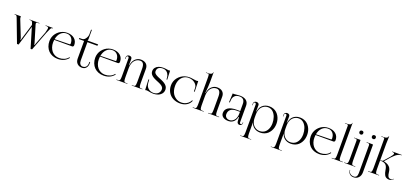

<svg xmlns="http://www.w3.org/2000/svg" viewBox="43 -2011 7409 3479"><g transform="rotate(20 3747.5 -271.0)"><path d="M233 4 68 -432Q56 -464.2 48 -473.6Q40 -483 20 -483H8V-491H128V-479Q128 -455.8 133 -443L260 -122Q261.8 -117.2 263.4 -105.9Q265 -94.5 265 -88H274Q274 -94.2 281 -118L370 -412.2L364 -432Q359 -448 355.4 -456.6Q351.8 -465.2 346.2 -471.9Q340.8 -478.5 333.5 -480.8Q326.2 -483 315 -483H296V-491H487V-483H445Q436.2 -483 431.2 -476.6Q426.2 -470.2 426.2 -459.5Q426.2 -452.5 429 -443L527 -118Q532 -100.5 532 -88H541Q541 -93.2 551 -120L645 -365.5L661 -433Q663.8 -444.8 663.8 -452.8Q663.8 -468 653.8 -475.5Q643.8 -483 620 -483H605V-491H748V-483H743Q735 -483 728.6 -480.4Q722.2 -477.8 717.9 -474.2Q713.5 -470.8 708.8 -463.1Q704 -455.5 701 -449.5Q698 -443.5 693 -432L661.8 -360.8L523 3L495 4L379.8 -380.2L264 4Z M767 -248Q767 -288.8 779.9 -326.9Q792.8 -365 816.2 -395.8Q839.8 -426.5 871 -449.6Q902.2 -472.8 941 -485.4Q979.8 -498 1021 -498Q1109 -498 1162 -452.6Q1215 -407.2 1215 -331Q1215 -315.2 1207.4 -305.6Q1199.8 -296 1187 -296H841.2Q838 -272.2 838 -244Q838 -196.2 852.2 -154.5Q866.5 -112.8 891.9 -82.4Q917.2 -52 954.6 -34.5Q992 -17 1036 -17Q1086.8 -17 1133.2 -36.6Q1179.8 -56.2 1209 -96L1221 -87Q1187.5 -42.2 1135.4 -17.6Q1083.2 7 1018 7Q962.5 7 915.6 -11.6Q868.8 -30.2 836.1 -63.5Q803.5 -96.8 785.2 -144.2Q767 -191.8 767 -248ZM843.8 -311 1132 -317Q1138.2 -317 1142.1 -320.9Q1146 -324.8 1146 -332Q1146 -401.2 1110.6 -441.6Q1075.2 -482 1017 -482Q950 -482 904 -436.1Q858 -390.2 843.8 -311Z M1421 -463V-108Q1421 -67 1440 -42Q1459 -17 1490 -17Q1531 -17 1554 -43.6Q1577 -70.2 1577 -115V-140H1592V-115Q1592 -60 1562.6 -26.5Q1533.2 7 1485 7Q1427.5 7 1392.2 -28.5Q1357 -64 1357 -122V-463H1257V-484H1305Q1323 -484 1338.8 -491.5Q1354.5 -499 1365.1 -510.9Q1375.8 -522.8 1384 -536.6Q1392.2 -550.5 1396.9 -564.6Q1401.5 -578.8 1403.8 -589.2Q1406 -599.8 1406 -606V-699H1421V-527Q1421 -496.2 1411 -492V-491H1618L1613 -463Z M1650 -248Q1650 -288.8 1662.9 -326.9Q1675.8 -365 1699.2 -395.8Q1722.8 -426.5 1754 -449.6Q1785.2 -472.8 1824 -485.4Q1862.8 -498 1904 -498Q1992 -498 2045 -452.6Q2098 -407.2 2098 -331Q2098 -315.2 2090.4 -305.6Q2082.8 -296 2070 -296H1724.2Q1721 -272.2 1721 -244Q1721 -196.2 1735.2 -154.5Q1749.5 -112.8 1774.9 -82.4Q1800.2 -52 1837.6 -34.5Q1875 -17 1919 -17Q1969.8 -17 2016.2 -36.6Q2062.8 -56.2 2092 -96L2104 -87Q2070.5 -42.2 2018.4 -17.6Q1966.2 7 1901 7Q1845.5 7 1798.6 -11.6Q1751.8 -30.2 1719.1 -63.5Q1686.5 -96.8 1668.2 -144.2Q1650 -191.8 1650 -248ZM1726.8 -311 2015 -317Q2021.2 -317 2025.1 -320.9Q2029 -324.8 2029 -332Q2029 -401.2 1993.6 -441.6Q1958.2 -482 1900 -482Q1833 -482 1787 -436.1Q1741 -390.2 1726.8 -311Z M2147 0V-8H2176Q2184 -8 2189.4 -8.6Q2194.8 -9.2 2199.8 -11.9Q2204.8 -14.5 2207.6 -17.8Q2210.5 -21 2213 -28.5Q2215.5 -36 2216.6 -44.2Q2217.8 -52.5 2218.6 -66.9Q2219.5 -81.2 2219.8 -96.5Q2220 -111.8 2220 -135V-442Q2220 -456.8 2213.4 -464.2Q2206.8 -471.8 2197 -471.8Q2187 -471.8 2180 -463.6Q2173 -455.5 2173 -442V-411H2165V-442Q2165 -466.5 2181.4 -480.2Q2197.8 -494 2221 -494Q2242 -494 2257 -482.5Q2272 -471 2272 -450V-414Q2272 -400.5 2271.4 -366.4Q2270.8 -332.2 2270 -327H2276Q2279.2 -350.5 2290 -381Q2308 -434.5 2349.2 -466.2Q2390.5 -498 2442 -498Q2508.5 -498 2545.2 -464Q2582 -430 2582 -372V-135Q2582 -111.8 2582.2 -96.5Q2582.5 -81.2 2583.4 -66.9Q2584.2 -52.5 2585.4 -44.2Q2586.5 -36 2589 -28.5Q2591.5 -21 2594.4 -17.8Q2597.2 -14.5 2602.2 -11.9Q2607.2 -9.2 2612.6 -8.6Q2618 -8 2626 -8H2648V0H2444V-8H2473Q2481 -8 2486.4 -8.6Q2491.8 -9.2 2496.8 -11.9Q2501.8 -14.5 2504.6 -17.8Q2507.5 -21 2510 -28.5Q2512.5 -36 2513.6 -44.2Q2514.8 -52.5 2515.6 -66.9Q2516.5 -81.2 2516.8 -96.5Q2517 -111.8 2517 -135V-349Q2517 -412 2497.4 -443.5Q2477.8 -475 2435 -475Q2403.2 -475 2375.8 -461Q2348.2 -447 2328.1 -421.9Q2308 -396.8 2296.5 -360.1Q2285 -323.5 2285 -280V-135Q2285 -104.2 2285.5 -85.5Q2286 -66.8 2287.9 -51.1Q2289.8 -35.5 2292.4 -28.1Q2295 -20.8 2300.6 -15.6Q2306.2 -10.5 2312.8 -9.2Q2319.2 -8 2330 -8H2360V0Z M2857 7Q2832 7 2807.1 2.8Q2782.2 -1.5 2762.4 -5.8Q2742.5 -10 2730 -10Q2718.5 -10 2701 -5L2691 -208H2706L2709 -150Q2710.8 -116.2 2723.1 -89.1Q2735.5 -62 2755.6 -44.4Q2775.8 -26.8 2801.6 -17.4Q2827.5 -8 2857 -8Q2912.5 -8 2946.8 -39.5Q2981 -71 2981 -122Q2981 -135 2976.6 -146.4Q2972.2 -157.8 2963 -167.5Q2953.8 -177.2 2943.8 -185Q2933.8 -192.8 2918 -200.9Q2902.2 -209 2889.6 -214.6Q2877 -220.2 2858 -228Q2842.8 -234.2 2833.4 -238.2Q2824 -242.2 2809.2 -249.1Q2794.5 -256 2785.1 -261.2Q2775.8 -266.5 2763.5 -274.2Q2751.2 -282 2743.5 -289.1Q2735.8 -296.2 2727.2 -305.8Q2718.8 -315.2 2714 -325Q2709.2 -334.8 2706.1 -346.5Q2703 -358.2 2703 -371Q2703 -410.5 2724.9 -439.6Q2746.8 -468.8 2784.5 -483.4Q2822.2 -498 2871 -498Q2905 -498 2937.8 -492.5Q2970.5 -487 2977 -487Q2990.2 -487 3005 -491L3013 -318H2998L2996 -352Q2994.8 -371.2 2989.5 -389.5Q2984.2 -407.8 2973.9 -424.6Q2963.5 -441.5 2949.4 -454.1Q2935.2 -466.8 2915 -474.4Q2894.8 -482 2871 -482Q2819.2 -482 2790.1 -459.4Q2761 -436.8 2761 -389Q2761 -381.2 2763.2 -373.8Q2765.5 -366.2 2769 -360.1Q2772.5 -354 2779 -347.8Q2785.5 -341.5 2791.4 -336.6Q2797.2 -331.8 2806.9 -326.2Q2816.5 -320.8 2823.8 -316.9Q2831 -313 2842.8 -307.8Q2854.5 -302.5 2862.2 -299.4Q2870 -296.2 2883 -291Q2902.8 -283 2916.1 -277.1Q2929.5 -271.2 2947.9 -261.9Q2966.2 -252.5 2978.5 -244Q2990.8 -235.5 3004.2 -223.4Q3017.8 -211.2 3025.6 -198.8Q3033.5 -186.2 3038.8 -170.1Q3044 -154 3044 -136Q3044 -72.2 2992.4 -32.6Q2940.8 7 2857 7Z M3111 -248Q3111 -288.8 3124.4 -326.9Q3137.8 -365 3162.4 -395.8Q3187 -426.5 3219.8 -449.6Q3252.5 -472.8 3293.1 -485.4Q3333.8 -498 3377 -498Q3408.2 -498 3453.2 -490Q3498.2 -482 3516 -482Q3526.5 -482 3549 -487L3555 -283H3540L3538 -350Q3536.8 -388.2 3511.9 -419.2Q3487 -450.2 3449.1 -466.6Q3411.2 -483 3370 -483Q3315 -483 3272.8 -455.6Q3230.5 -428.2 3207.2 -377.8Q3184 -327.2 3184 -261Q3184 -213.5 3195.6 -173.1Q3207.2 -132.8 3227.1 -104.5Q3247 -76.2 3273.6 -56.1Q3300.2 -36 3330 -26.5Q3359.8 -17 3391 -17Q3426.2 -17 3458.2 -27.5Q3490.2 -38 3519 -62.1Q3547.8 -86.2 3565 -122L3579 -117Q3555 -56.8 3500.8 -24.9Q3446.5 7 3378 7Q3299 7 3238.2 -24.9Q3177.5 -56.8 3144.2 -114.8Q3111 -172.8 3111 -248Z M3619 0V-8H3648Q3656 -8 3661.4 -8.6Q3666.8 -9.2 3671.8 -11.9Q3676.8 -14.5 3679.6 -17.8Q3682.5 -21 3685 -28.5Q3687.5 -36 3688.6 -44.2Q3689.8 -52.5 3690.6 -66.9Q3691.5 -81.2 3691.8 -96.5Q3692 -111.8 3692 -135V-568Q3692 -594.2 3691.8 -610.2Q3691.5 -626.2 3690.4 -639.4Q3689.2 -652.5 3687.8 -658.9Q3686.2 -665.2 3683.1 -669.6Q3680 -674 3676.5 -675Q3673 -676 3667 -676H3628V-683H3676Q3689.5 -683 3702 -685.4Q3714.5 -687.8 3725.6 -692.6Q3736.8 -697.5 3743.4 -706.6Q3750 -715.8 3750 -728V-731H3757V-543Q3757 -507.2 3753.2 -453.4Q3749.5 -399.5 3746.4 -368.8Q3743.2 -338 3742 -327H3748Q3751.8 -355 3761 -381Q3779 -434.2 3820.6 -466.1Q3862.2 -498 3914 -498Q3980.5 -498 4017.2 -464Q4054 -430 4054 -372V-135Q4054 -111.8 4054.2 -96.5Q4054.5 -81.2 4055.4 -66.9Q4056.2 -52.5 4057.4 -44.2Q4058.5 -36 4061 -28.5Q4063.5 -21 4066.4 -17.8Q4069.2 -14.5 4074.2 -11.9Q4079.2 -9.2 4084.6 -8.6Q4090 -8 4098 -8H4128V0H3916V-8H3945Q3953 -8 3958.4 -8.6Q3963.8 -9.2 3968.8 -11.9Q3973.8 -14.5 3976.6 -17.8Q3979.5 -21 3982 -28.5Q3984.5 -36 3985.6 -44.2Q3986.8 -52.5 3987.6 -66.9Q3988.5 -81.2 3988.8 -96.5Q3989 -111.8 3989 -135V-349Q3989 -412 3969.4 -443.5Q3949.8 -475 3907 -475Q3875.2 -475 3847.8 -461Q3820.2 -447 3800.1 -421.9Q3780 -396.8 3768.5 -360.1Q3757 -323.5 3757 -280V-135Q3757 -104.2 3757.5 -85.5Q3758 -66.8 3759.9 -51.1Q3761.8 -35.5 3764.4 -28.1Q3767 -20.8 3772.6 -15.6Q3778.2 -10.5 3784.8 -9.2Q3791.2 -8 3802 -8H3831V0Z M4165 -97Q4165 -165.2 4220 -201.1Q4275 -237 4380 -237H4450V-373Q4450 -426.8 4424.6 -454.4Q4399.2 -482 4351 -482Q4291.8 -482 4259 -450.5Q4226.2 -419 4223 -368L4219 -318H4204L4213 -491Q4225 -488 4237 -488Q4248 -488 4285.8 -493Q4323.5 -498 4350 -498Q4431 -498 4474 -463Q4517 -428 4517 -362V-47Q4517 -32.2 4523.5 -25.6Q4530 -19 4540 -19Q4550.2 -19 4557.1 -26.6Q4564 -34.2 4564 -48V-61H4572V-48Q4572 -26.5 4556.5 -11.2Q4541 4 4519 4Q4500.2 4 4486.8 -10.1Q4473.2 -24.2 4472 -45L4467 -128H4459Q4452.5 -98.5 4440.6 -75Q4428.8 -51.5 4414 -36.4Q4399.2 -21.2 4381.2 -11.2Q4363.2 -1.2 4345.5 2.9Q4327.8 7 4309 7Q4242.2 7 4203.6 -21.5Q4165 -50 4165 -97ZM4232 -97Q4232 -60.5 4257 -38.2Q4282 -16 4319 -16Q4337.8 -16 4356 -22.1Q4374.2 -28.2 4391.4 -41.9Q4408.5 -55.5 4421.5 -75.1Q4434.5 -94.8 4442.2 -123.9Q4450 -153 4450 -188V-222H4384Q4310.5 -222 4271.2 -189.9Q4232 -157.8 4232 -97Z M4672 -442Q4672 -456.8 4665.4 -464.2Q4658.8 -471.8 4649 -471.8Q4639 -471.8 4632 -463.6Q4625 -455.5 4625 -442V-411H4617V-442Q4617 -466.5 4633.4 -480.2Q4649.8 -494 4673 -494Q4694 -494 4709 -482.5Q4724 -471 4724 -450V-414Q4724 -400.5 4723.4 -366.4Q4722.8 -332.2 4722 -327H4728Q4731.2 -350.5 4742 -381Q4754.5 -418.8 4781.9 -445.6Q4809.2 -472.5 4844 -485.2Q4878.8 -498 4918 -498Q4962.2 -498 4999.9 -483.8Q5037.5 -469.5 5064 -445.2Q5090.5 -421 5109.2 -388.5Q5128 -356 5137 -319.6Q5146 -283.2 5146 -245Q5146 -206.8 5137 -170.4Q5128 -134 5109.2 -101.8Q5090.5 -69.5 5064 -45.4Q5037.5 -21.2 4999.9 -7.1Q4962.2 7 4918 7Q4878.8 7 4844.2 -5.8Q4809.8 -18.5 4782.4 -45.2Q4755 -72 4742 -110L4737 -125.5V48Q4737 78.8 4737.5 97.6Q4738 116.5 4739.9 132.1Q4741.8 147.8 4744.4 155.4Q4747 163 4752.6 168.2Q4758.2 173.5 4764.8 174.8Q4771.2 176 4782 176H4812V183H4599V176H4628Q4638.8 176 4645.2 174.8Q4651.8 173.5 4657.1 168.1Q4662.5 162.8 4665 155.4Q4667.5 148 4669.4 132Q4671.2 116 4671.6 97.6Q4672 79.2 4672 48ZM4737 -211Q4737 -172.8 4746.2 -140.5Q4755.5 -108.2 4771.2 -85.6Q4787 -63 4808.1 -47Q4829.2 -31 4853 -23.5Q4876.8 -16 4902 -16Q4936 -16 4964.5 -27.2Q4993 -38.5 5013.1 -58.2Q5033.2 -78 5047.4 -105Q5061.5 -132 5068.2 -163.6Q5075 -195.2 5075 -230Q5075 -259 5070.1 -288Q5065.2 -317 5056 -344.5Q5046.8 -372 5032 -395.6Q5017.2 -419.2 4998.5 -437Q4979.8 -454.8 4955 -464.9Q4930.2 -475 4902 -475Q4876.8 -475 4853 -467.5Q4829.2 -460 4808.1 -444Q4787 -428 4771.2 -405.4Q4755.5 -382.8 4746.2 -350.5Q4737 -318.2 4737 -280Z M5264 -442Q5264 -456.8 5257.4 -464.2Q5250.8 -471.8 5241 -471.8Q5231 -471.8 5224 -463.6Q5217 -455.5 5217 -442V-411H5209V-442Q5209 -466.5 5225.4 -480.2Q5241.8 -494 5265 -494Q5286 -494 5301 -482.5Q5316 -471 5316 -450V-414Q5316 -400.5 5315.4 -366.4Q5314.8 -332.2 5314 -327H5320Q5323.2 -350.5 5334 -381Q5346.5 -418.8 5373.9 -445.6Q5401.2 -472.5 5436 -485.2Q5470.8 -498 5510 -498Q5554.2 -498 5591.9 -483.8Q5629.5 -469.5 5656 -445.2Q5682.5 -421 5701.2 -388.5Q5720 -356 5729 -319.6Q5738 -283.2 5738 -245Q5738 -206.8 5729 -170.4Q5720 -134 5701.2 -101.8Q5682.5 -69.5 5656 -45.4Q5629.5 -21.2 5591.9 -7.1Q5554.2 7 5510 7Q5470.8 7 5436.2 -5.8Q5401.8 -18.5 5374.4 -45.2Q5347 -72 5334 -110L5329 -125.5V48Q5329 78.8 5329.5 97.6Q5330 116.5 5331.9 132.1Q5333.8 147.8 5336.4 155.4Q5339 163 5344.6 168.2Q5350.2 173.5 5356.8 174.8Q5363.2 176 5374 176H5404V183H5191V176H5220Q5230.8 176 5237.2 174.8Q5243.8 173.5 5249.1 168.1Q5254.5 162.8 5257 155.4Q5259.5 148 5261.4 132Q5263.2 116 5263.6 97.6Q5264 79.2 5264 48ZM5329 -211Q5329 -172.8 5338.2 -140.5Q5347.5 -108.2 5363.2 -85.6Q5379 -63 5400.1 -47Q5421.2 -31 5445 -23.5Q5468.8 -16 5494 -16Q5528 -16 5556.5 -27.2Q5585 -38.5 5605.1 -58.2Q5625.2 -78 5639.4 -105Q5653.5 -132 5660.2 -163.6Q5667 -195.2 5667 -230Q5667 -259 5662.1 -288Q5657.2 -317 5648 -344.5Q5638.8 -372 5624 -395.6Q5609.2 -419.2 5590.5 -437Q5571.8 -454.8 5547 -464.9Q5522.2 -475 5494 -475Q5468.8 -475 5445 -467.5Q5421.2 -460 5400.1 -444Q5379 -428 5363.2 -405.4Q5347.5 -382.8 5338.2 -350.5Q5329 -318.2 5329 -280Z M5806 -248Q5806 -288.8 5818.9 -326.9Q5831.8 -365 5855.2 -395.8Q5878.8 -426.5 5910 -449.6Q5941.2 -472.8 5980 -485.4Q6018.8 -498 6060 -498Q6148 -498 6201 -452.6Q6254 -407.2 6254 -331Q6254 -315.2 6246.4 -305.6Q6238.8 -296 6226 -296H5880.2Q5877 -272.2 5877 -244Q5877 -196.2 5891.2 -154.5Q5905.5 -112.8 5930.9 -82.4Q5956.2 -52 5993.6 -34.5Q6031 -17 6075 -17Q6125.8 -17 6172.2 -36.6Q6218.8 -56.2 6248 -96L6260 -87Q6226.5 -42.2 6174.4 -17.6Q6122.2 7 6057 7Q6001.5 7 5954.6 -11.6Q5907.8 -30.2 5875.1 -63.5Q5842.5 -96.8 5824.2 -144.2Q5806 -191.8 5806 -248ZM5882.8 -311 6171 -317Q6177.2 -317 6181.1 -320.9Q6185 -324.8 6185 -332Q6185 -401.2 6149.6 -441.6Q6114.2 -482 6056 -482Q5989 -482 5943 -436.1Q5897 -390.2 5882.8 -311Z M6298 0V-8H6327Q6335 -8 6340.4 -8.6Q6345.8 -9.2 6350.9 -11.8Q6356 -14.2 6358.9 -17.8Q6361.8 -21.2 6364.4 -28.4Q6367 -35.5 6368.2 -43.9Q6369.5 -52.2 6370.5 -66.2Q6371.5 -80.2 6371.8 -95.8Q6372 -111.2 6372 -134V-651Q6372 -663 6365.5 -669.5Q6359 -676 6347 -676H6308V-683H6356Q6369.8 -683 6382.2 -685.4Q6394.8 -687.8 6406.1 -692.6Q6417.5 -697.5 6424.2 -706.6Q6431 -715.8 6431 -728V-731H6437V-134Q6437 -111.2 6437.2 -95.8Q6437.5 -80.2 6438.5 -66.2Q6439.5 -52.2 6440.8 -43.9Q6442 -35.5 6444.6 -28.4Q6447.2 -21.2 6450.1 -17.8Q6453 -14.2 6458.1 -11.8Q6463.2 -9.2 6468.6 -8.6Q6474 -8 6482 -8H6512V0Z M6540 0ZM6646 -658Q6662.8 -658 6672.9 -648.5Q6683 -639 6683 -622Q6683 -605.2 6673 -594.6Q6663 -584 6646 -584Q6629.2 -584 6618.6 -594.5Q6608 -605 6608 -622Q6608 -638.5 6618.4 -648.2Q6628.8 -658 6646 -658ZM6613 -134V-453Q6613 -466.5 6605.6 -474.8Q6598.2 -483 6586 -483H6555V-491H6668Q6673.5 -491 6675.8 -488.8Q6678 -486.5 6678 -481V-134Q6678 -111.2 6678.2 -95.8Q6678.5 -80.2 6679.5 -66.2Q6680.5 -52.2 6681.8 -43.9Q6683 -35.5 6685.6 -28.4Q6688.2 -21.2 6691.1 -17.8Q6694 -14.2 6699.1 -11.8Q6704.2 -9.2 6709.6 -8.6Q6715 -8 6723 -8H6753V0H6540V-8H6569Q6579.8 -8 6586.1 -9.1Q6592.5 -10.2 6598 -15.5Q6603.5 -20.8 6606 -28Q6608.5 -35.2 6610.4 -51Q6612.2 -66.8 6612.6 -84.9Q6613 -103 6613 -134Z M6766 0ZM6887 -658Q6903.8 -658 6913.9 -648.5Q6924 -639 6924 -622Q6924 -605.2 6914 -594.6Q6904 -584 6887 -584Q6870.2 -584 6859.6 -594.5Q6849 -605 6849 -622Q6849 -638.5 6859.4 -648.2Q6869.8 -658 6887 -658ZM6854 -453Q6854 -466.5 6846.6 -474.8Q6839.2 -483 6827 -483H6796V-491H6909Q6914.5 -491 6916.8 -488.8Q6919 -486.5 6919 -481V48Q6919 110.5 6882.1 149.8Q6845.2 189 6788 189Q6739.8 189 6710.4 160.5Q6681 132 6681 85H6688Q6688 125.5 6715.5 149.8Q6743 174 6788 174Q6820.2 174 6837.1 151.8Q6854 129.5 6854 86Z M7073 -134V-651Q7073 -663 7066.5 -669.5Q7060 -676 7048 -676H7009V-683H7057Q7125 -683 7135 -723L7137 -731H7143L7138 -588V-268Q7162.2 -268 7174.8 -270.5Q7187.2 -273 7193 -280L7288 -388L7319 -429Q7333.2 -447.5 7333.2 -460.8Q7333.2 -483 7293 -483H7289V-491H7473V-483H7466Q7439 -483 7406.4 -467.4Q7373.8 -451.8 7346 -424L7299 -378L7209 -275V-272Q7235.8 -266 7257.2 -257.4Q7278.8 -248.8 7293.8 -239.4Q7308.8 -230 7320.1 -217.6Q7331.5 -205.2 7338.2 -194.1Q7345 -183 7349.8 -168Q7354.5 -153 7356.8 -141.5Q7359 -130 7361 -114Q7364.2 -87.5 7368.6 -69.8Q7373 -52 7381 -38Q7389 -24 7401.5 -17.5Q7414 -11 7432 -11Q7453 -11 7473 -27L7484 -36L7488 -30L7478 -22Q7439.5 9 7410 9Q7386.5 9 7368.2 2.6Q7350 -3.8 7337.5 -14.8Q7325 -25.8 7315.6 -43.6Q7306.2 -61.5 7300.5 -81.2Q7294.8 -101 7290 -128Q7287.8 -141.5 7286.1 -149.9Q7284.5 -158.2 7281.1 -170.9Q7277.8 -183.5 7274.2 -191.5Q7270.8 -199.5 7264.9 -210Q7259 -220.5 7251.9 -227.1Q7244.8 -233.8 7234.6 -240.9Q7224.5 -248 7212.2 -251.9Q7200 -255.8 7184 -258.4Q7168 -261 7149 -261H7138V-134Q7138 -111.2 7138.2 -95.8Q7138.5 -80.2 7139.5 -66.2Q7140.5 -52.2 7141.8 -43.9Q7143 -35.5 7145.6 -28.4Q7148.2 -21.2 7151.1 -17.8Q7154 -14.2 7159.1 -11.8Q7164.2 -9.2 7169.6 -8.6Q7175 -8 7183 -8H7212V0H7000V-8H7029Q7039.8 -8 7046.1 -9.1Q7052.5 -10.2 7058 -15.5Q7063.5 -20.8 7066 -28Q7068.5 -35.2 7070.4 -51Q7072.2 -66.8 7072.6 -84.9Q7073 -103 7073 -134Z"/></g></svg>

Font: FogtwoNo5
Style: Regular
Weight: 400
Designer: gluk (gluksza@wp.pl)
Foundry: gluk (gluksza@wp.pl)
Version: Version 0.87